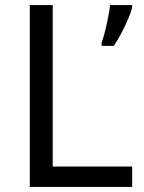

<svg xmlns="http://www.w3.org/2000/svg" viewBox="-20 -734 564 754"><path d="M97 0V-714H187V-80H499V0ZM499 -705Q495 -687 483.5 -660Q472 -633 457 -604.5Q442 -576 427 -554H379V-566Q386 -585 392.5 -611.5Q399 -638 404.5 -665.5Q410 -693 412 -714H499Z"/></svg>

Font: Noto Sans Vithkuqi
Style: Regular
Weight: 400
Version: Version 1.001